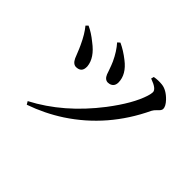

<svg xmlns="http://www.w3.org/2000/svg" viewBox="-142 -974 1285 1285"><g transform="rotate(45 500.0 -331.5)"><path d="M417 -575.2Q386.7 -640.6 346.7 -685.5L363.3 -700.2Q414.1 -676.8 464.8 -636.7Q542 -577.1 543 -502.9Q543 -462.9 507.8 -453.1Q500 -451.2 493.2 -451.2Q464.8 -451.2 450.2 -486.3Q447.3 -495.1 440.4 -514.6Q426.8 -553.7 417 -575.2ZM833 -524.4Q699.2 -242.2 449.2 -78.1Q339.8 -6.8 213.9 37.1L201.2 15.6Q425.8 -101.6 601.6 -330.1Q710.9 -473.6 744.1 -579.1Q752 -604.5 752 -619.1Q752 -649.4 680.7 -674.8Q679.7 -675.8 678.7 -675.8L683.6 -695.3Q719.7 -702.1 756.8 -698.2Q803.7 -693.4 849.6 -645.5Q879.9 -613.3 879.9 -588.9Q879.9 -574.2 858.4 -555.7Q839.8 -538.1 833 -524.4ZM186.5 -500Q153.3 -572.3 117.2 -615.2L131.8 -629.9Q177.7 -609.4 227.5 -568.4Q312.5 -504.9 319.3 -431.6Q319.3 -427.7 319.3 -424.8Q319.3 -380.9 280.3 -375Q274.4 -374 269.5 -374Q241.2 -374 223.6 -411.1Q219.7 -419.9 210.9 -442.4Q196.3 -479.5 186.5 -500Z"/></g></svg>

Font: GenYoMin JP SemiBold
Style: Regular
Weight: 600
Version: Version 1.001;PS 1;hotconv 16.6.51;makeotf.lib2.5.65220 DEVE